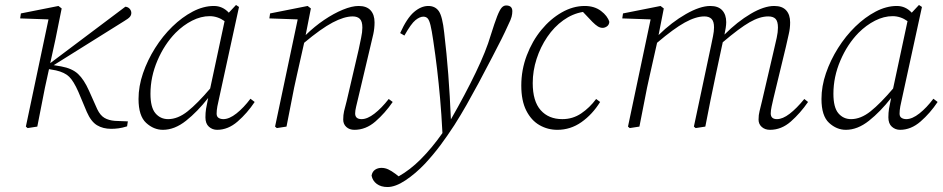

<svg xmlns="http://www.w3.org/2000/svg" viewBox="-20 -509 3790 772"><path d="M84 0 175 -431 61 -435 64 -455 215 -485 228 -475 203 -351 182 -255 484 -482Q495 -481 501.5 -473.5Q508 -466 508 -457Q508 -448 502 -441Q496 -434 479 -424L196 -247L226 -242Q270 -234 294 -211.5Q318 -189 338 -144L371 -70Q383 -45 400 -35Q417 -25 442 -23L494 -21L491 -1Q472 5 456.5 7Q441 9 427 9Q394 9 370 -5.5Q346 -20 329 -59L295 -140Q276 -183 258 -200.5Q240 -218 205 -226L177 -231L172 -208Q160 -156 150.5 -104.5Q141 -53 130 0L91 6Z M585 -132Q585 -77 605 -53.5Q625 -30 656 -30Q695 -30 734.5 -61.5Q774 -93 825 -153L883 -424Q855 -444 823 -444Q788 -444 752.5 -426Q717 -408 686 -377Q641 -331 613 -265.5Q585 -200 585 -132ZM853 13Q834 13 820 0.5Q806 -12 806 -37Q806 -56 808.5 -71.5Q811 -87 816 -110L817 -115Q774 -60 728 -23.5Q682 13 635 13Q598 13 567.5 -15Q537 -43 537 -111Q537 -162 555 -214.5Q573 -267 603.5 -315.5Q634 -364 673 -402Q712 -440 755 -462.5Q798 -485 840 -485Q875 -485 900 -458L929 -489L941 -481L861 -114Q857 -98 854 -81.5Q851 -65 851 -52Q851 -40 859 -35Q867 -30 878 -30Q902 -30 931 -53Q960 -76 987 -112L1004 -99Q974 -54 935.5 -20.5Q897 13 853 13Z M1132 0 1093 6 1086 0 1177 -431 1063 -435 1066 -455 1217 -485 1230 -475 1209 -368Q1245 -403 1283.5 -429Q1322 -455 1358.5 -470Q1395 -485 1422 -485Q1454 -485 1470 -467.5Q1486 -450 1486 -419Q1486 -395 1481 -372Q1476 -349 1469 -321L1420 -114Q1416 -97 1412 -80.5Q1408 -64 1408 -53Q1408 -30 1434 -30Q1457 -30 1485.5 -52Q1514 -74 1543 -111L1559 -99Q1528 -54 1489.5 -20.5Q1451 13 1405 13Q1385 13 1372.5 1.5Q1360 -10 1360 -28Q1360 -47 1363.5 -62Q1367 -77 1374 -103L1422 -309Q1427 -334 1432 -357Q1437 -380 1437 -398Q1437 -423 1427 -433Q1417 -443 1398 -443Q1364 -443 1317.5 -418.5Q1271 -394 1203 -337L1174 -208Q1162 -156 1152.5 -104.5Q1143 -53 1132 0Z M1474 197Q1477 181 1488 173.5Q1499 166 1514 166Q1528 166 1541 172Q1554 178 1570 190L1583 200Q1629 174 1671 132Q1717 86 1759 26Q1755 -52 1749.5 -113.5Q1744 -175 1737.5 -230.5Q1731 -286 1722 -346Q1716 -387 1711 -407.5Q1706 -428 1699.5 -435Q1693 -442 1682 -442Q1668 -442 1650.5 -428Q1633 -414 1606 -366L1589 -376Q1616 -436 1644.5 -460.5Q1673 -485 1702 -485Q1730 -485 1744.5 -464Q1759 -443 1766 -378Q1776 -294 1782.5 -209Q1789 -124 1793 -29Q1851 -130 1893 -217.5Q1935 -305 1953 -367Q1969 -418 1979 -443.5Q1989 -469 1997 -478Q2005 -487 2015 -487Q2040 -487 2040 -464Q2040 -453 2037 -441.5Q2034 -430 2024 -410Q2011 -381 1996.5 -352Q1982 -323 1959 -279Q1929 -221 1904 -174.5Q1879 -128 1856 -87.5Q1833 -47 1807 -6Q1779 37 1751.5 74Q1724 111 1689 149Q1651 189 1610.5 216Q1570 243 1538 243Q1512 243 1495 230.5Q1478 218 1474 197Z M2221 13Q2182 13 2149 -6Q2116 -25 2096 -64.5Q2076 -104 2076 -165Q2076 -228 2098 -286Q2120 -344 2156.5 -388.5Q2193 -433 2238.5 -459Q2284 -485 2331 -485Q2370 -485 2396.5 -465Q2423 -445 2430 -421Q2429 -409 2420.5 -403Q2412 -397 2403 -397Q2393 -397 2383.5 -403Q2374 -409 2362 -421L2324 -461Q2282 -454 2245 -427.5Q2208 -401 2180.5 -360.5Q2153 -320 2137.5 -272Q2122 -224 2122 -175Q2122 -102 2154 -66Q2186 -30 2241 -30Q2283 -30 2317 -53Q2351 -76 2377 -111L2393 -99Q2362 -49 2318 -18Q2274 13 2221 13Z M3076 13Q3056 13 3043 1.5Q3030 -10 3030 -28Q3030 -47 3034 -62Q3038 -77 3044 -103L3092 -309Q3098 -334 3103 -357Q3108 -380 3108 -398Q3108 -423 3098.5 -433Q3089 -443 3069 -443Q3035 -443 2994 -419.5Q2953 -396 2886 -339Q2885 -335 2884.5 -331.5Q2884 -328 2883 -325L2858 -208Q2847 -156 2836.5 -104.5Q2826 -53 2816 0L2777 6L2770 0L2839 -325Q2843 -345 2847 -364Q2851 -383 2851 -399Q2851 -423 2841 -433Q2831 -443 2812 -443Q2778 -443 2733.5 -418.5Q2689 -394 2622 -337L2593 -208Q2581 -156 2571.5 -104.5Q2562 -53 2551 0L2512 6L2505 0L2596 -431L2482 -435L2485 -455L2636 -485L2649 -475L2628 -368Q2681 -420 2738 -452.5Q2795 -485 2836 -485Q2868 -485 2884 -467.5Q2900 -450 2900 -420Q2900 -410 2898 -397Q2896 -384 2893 -370Q2945 -422 2998.5 -453.5Q3052 -485 3093 -485Q3125 -485 3141 -467.5Q3157 -450 3157 -419Q3157 -395 3151.5 -372Q3146 -349 3140 -321L3090 -114Q3086 -97 3082.5 -80.5Q3079 -64 3079 -53Q3079 -30 3104 -30Q3127 -30 3155 -51.5Q3183 -73 3214 -111L3229 -99Q3198 -54 3160 -20.5Q3122 13 3076 13Z M3331 -132Q3331 -77 3351 -53.5Q3371 -30 3402 -30Q3441 -30 3480.5 -61.5Q3520 -93 3571 -153L3629 -424Q3601 -444 3569 -444Q3534 -444 3498.5 -426Q3463 -408 3432 -377Q3387 -331 3359 -265.5Q3331 -200 3331 -132ZM3599 13Q3580 13 3566 0.5Q3552 -12 3552 -37Q3552 -56 3554.5 -71.5Q3557 -87 3562 -110L3563 -115Q3520 -60 3474 -23.5Q3428 13 3381 13Q3344 13 3313.5 -15Q3283 -43 3283 -111Q3283 -162 3301 -214.5Q3319 -267 3349.5 -315.5Q3380 -364 3419 -402Q3458 -440 3501 -462.5Q3544 -485 3586 -485Q3621 -485 3646 -458L3675 -489L3687 -481L3607 -114Q3603 -98 3600 -81.5Q3597 -65 3597 -52Q3597 -40 3605 -35Q3613 -30 3624 -30Q3648 -30 3677 -53Q3706 -76 3733 -112L3750 -99Q3720 -54 3681.5 -20.5Q3643 13 3599 13Z"/></svg>

Font: Source Serif Pro Light
Style: Italic
Weight: 300
Italic angle: -12°
Designer: Frank Grießhammer
Foundry: Adobe Systems Incorporated
Version: Version 3.001;hotconv 1.0.111;makeotfexe 2.5.65597